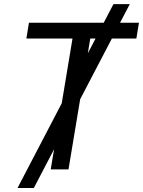

<svg xmlns="http://www.w3.org/2000/svg" viewBox="-20 -840 709 952"><path d="M66.8 92.3 286.2 -328.1 339.5 -649.1H110.8L123.6 -727.3H494.3L542.6 -819.6H623.6L575.3 -727.3H669L656.2 -649.1H534.8L377.5 -348L319.6 0H231.5L248.2 -100.1L147.7 92.3ZM415.5 -575.6 453.8 -649.1H427.6Z"/></svg>

Font: Inter P
Style: Italic
Weight: 400
Italic angle: -9.40001°
Designer: Rasmus Andersson
Foundry: rsms
Version: Version 3.018;git-588b23468